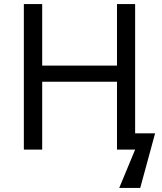

<svg xmlns="http://www.w3.org/2000/svg" viewBox="-20 -734 796 942"><path d="M643 -80H741L668 188H565L643 0H554V-333H187V0H97V-714H187V-412H554V-714H643Z"/></svg>

Font: Go Noto Current
Style: Regular
Weight: 400
Designer: Monotype Design Team
Foundry: Monotype Imaging Inc.
Version: Version 2.007; ttfautohint (v1.8) -l 8 -r 50 -G 200 -x 14 -D